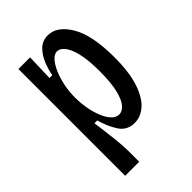

<svg xmlns="http://www.w3.org/2000/svg" viewBox="-207 -626 861 861"><g transform="rotate(-45 223.5 -195.5)"><path d="M63 150V-527H137L133 -400H151Q156 -430 169 -462.5Q182 -495 205 -518Q228 -541 263 -541Q321 -541 363 -470.5Q405 -400 405 -260Q405 -164 384.5 -103.5Q364 -43 331.5 -15Q299 13 261 13Q214 13 189 -25Q164 -63 150 -114H132Q140 -58 146 -4Q152 50 152 80V150ZM239 -63Q258 -63 275 -82Q292 -101 303 -145Q314 -189 314 -262Q314 -335 303 -378.5Q292 -422 275.5 -441.5Q259 -461 242 -461Q224 -461 207.5 -442.5Q191 -424 178.5 -394Q166 -364 159 -329Q152 -294 152 -260V-247Q152 -222 157.5 -190.5Q163 -159 174 -130Q185 -101 201.5 -82Q218 -63 239 -63Z"/></g></svg>

Font: Bricolage Grotesque 10pt Condensed
Style: Regular
Weight: 400
Width: 3
Designer: Mathieu Triay
Foundry: Atelier Triay
Version: Version 1.000; ttfautohint (v1.8.4.7-5d5b);gftools[0.9.29]